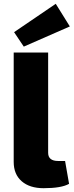

<svg xmlns="http://www.w3.org/2000/svg" viewBox="-20 -976 387 1009"><path d="M347 -837 105 -731 54 -807 273 -956ZM233 -700V-173Q233 -130 286 -130H322L343 -10Q303 13 209 13Q136 13 94 -23.5Q52 -60 52 -125V-700Z"/></svg>

Font: Exo 2.0 Extra Bold
Style: Regular
Weight: 800
Designer: Natanael Gama
Version: Version 1.001;PS 001.001;hotconv 1.0.70;makeotf.lib2.5.58329